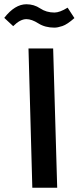

<svg xmlns="http://www.w3.org/2000/svg" viewBox="-70 -883 370 903"><path d="M82 0 64 -655H180L199 0ZM186 -753Q201 -753 223.5 -760.5Q246 -768 280 -798L248 -847Q211 -824 186 -824Q148 -824 119 -843.5Q90 -863 54 -863Q0 -863 -50 -799L-8 -760Q25 -793 54 -793Q79 -793 110.5 -773Q142 -753 186 -753Z"/></svg>

Font: Noto Sans Arabic UI SemiCondensed Semi
Style: Regular
Weight: 600
Width: 4
Designer: Nadine Chahine - Monotype Design Team
Foundry: Monotype Imaging Inc.
Version: Version 1.900